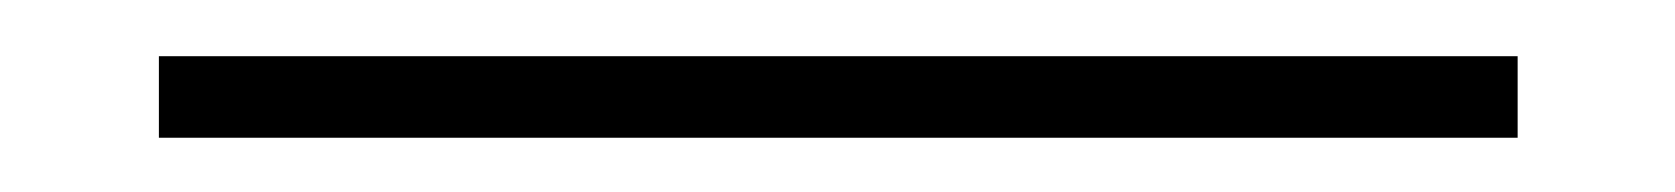

<svg xmlns="http://www.w3.org/2000/svg" viewBox="-20 97 602 69"><path d="M37.1 146.5V117.2H525.4V146.5Z"/></svg>

Font: Reddit Mono ExtraLight
Style: Regular
Weight: 250
Monospace: yes
Designer: Stephen Hutchings
Foundry: Reddit
Version: Version 1.014